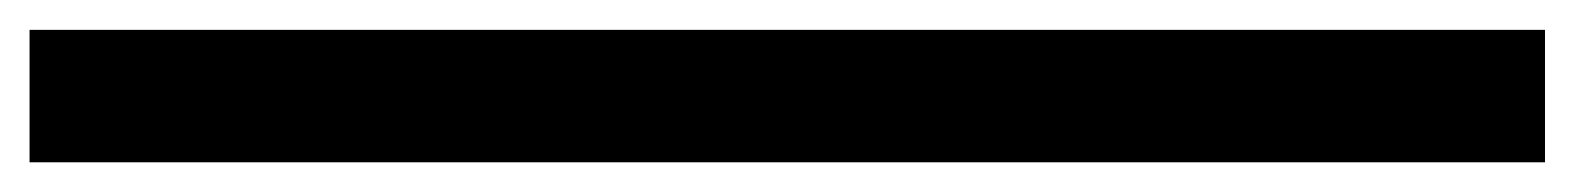

<svg xmlns="http://www.w3.org/2000/svg" viewBox="-49 153 1050 128"><path d="M981 172.9V261.2H-29.3V172.9Z"/></svg>

Font: Asset
Style: Regular
Weight: 400
Designer: Riccardo De Franceschi
Foundry: Sorkin Type Co.
Version: Version 1.001